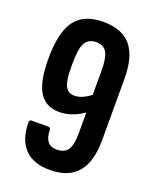

<svg xmlns="http://www.w3.org/2000/svg" viewBox="-128 -734 651 813"><g transform="rotate(20 197.5 -327.5)"><path d="M196 6Q120 6 81.5 -35.5Q43 -77 43 -154Q43 -164 54 -164H128Q139 -164 139 -154Q139 -122 152 -103.5Q165 -85 194 -85Q229 -85 244 -107Q259 -129 259 -182V-464Q259 -521 245 -545.5Q231 -570 198 -570Q163 -570 148 -544.5Q133 -519 133 -448V-430Q133 -373 145.5 -349Q158 -325 187 -325Q206 -325 227 -335Q248 -345 271 -365V-284Q241 -261 210.5 -249.5Q180 -238 150 -238Q88 -238 59 -285.5Q30 -333 30 -434Q30 -555 70 -608Q110 -661 196 -661Q282 -661 322 -612.5Q362 -564 362 -466V-189Q362 -91 321 -42.5Q280 6 196 6Z"/></g></svg>

Font: Sofia Sans Extra Condensed
Style: Bold
Weight: 700
Designer: Botio Nikoltchev, Ani Petrova
Foundry: lettersoup
Version: Version 4.101